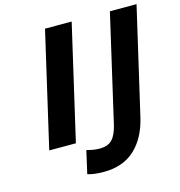

<svg xmlns="http://www.w3.org/2000/svg" viewBox="-130 -830 1085 1155"><g transform="rotate(-15 412.5 -252.0)"><path d="M256 0H90L255 -714H421ZM825 -714 671 -49Q642 74 568 142Q494 210 374 210Q320 210 279 199L274 197L306 56L316 58Q352 68 387 68Q439 68 465.5 39.5Q492 11 506 -50L659 -714Z"/></g></svg>

Font: Passageway
Style: BdIt
Weight: 700
Foundry: Ascender Corporation
Version: Version 1.11